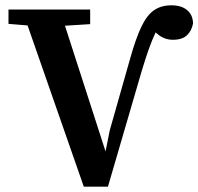

<svg xmlns="http://www.w3.org/2000/svg" viewBox="-20 -700 748 724"><path d="M296 4 84 -604 12 -610V-664H320V-609L225 -603L378 -129L394 -209L471 -480Q492 -555 513 -599Q534 -643 561 -661.5Q588 -680 626 -680Q664 -680 685.5 -662Q707 -644 708 -612Q703 -584 685 -567Q667 -550 632 -550Q595 -550 567 -578Q554 -551 541.5 -516Q529 -481 514 -431L387 4Z"/></svg>

Font: Source Serif 4 SmText Semibold
Style: Regular
Weight: 600
Designer: Frank Grießhammer
Foundry: Adobe
Version: Version 4.005;hotconv 1.1.0;makeotfexe 2.6.0